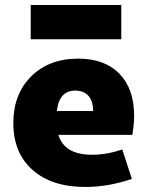

<svg xmlns="http://www.w3.org/2000/svg" viewBox="-20 -733 586 763"><path d="M102 -577V-713H462V-577ZM319 10Q186 10 109.5 -57.5Q33 -125 33 -244Q33 -359 104 -429.5Q175 -500 291 -500Q396 -500 454.5 -440Q513 -380 513 -273Q513 -241 506 -197H212Q236 -118 346 -118Q404 -118 466 -139L504 -22Q410 10 319 10ZM279 -373Q215 -373 206 -292H350Q350 -331 331.5 -352Q313 -373 279 -373Z"/></svg>

Font: Cantarell Extra Bold
Style: Regular
Weight: 800
Designer: Dave Crossland, Nikolaus Waxweiler, Florian Fecher, Jacques Le Bailly, Eben Sorkin, Alexei Vanyashin, Alexios Zavras, Em
Version: Version 0.303